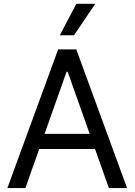

<svg xmlns="http://www.w3.org/2000/svg" viewBox="-20 -959 686 979"><path d="M17.6 0 276.4 -707H369.1L627.9 0H535.2L325.2 -592.8H319.3L109.4 0ZM503.9 -276.4V-199.2H141.6V-276.4ZM369.1 -939.5H465.8L357.4 -779.3H285.2Z"/></svg>

Font: Pretendard Std Variable
Style: Regular
Weight: 400
Designer: Base glyphs from Inter by Rasmus Andersson; Hangeul glyphs from Noto Sans CJK(Source Han Sans) by Jang Soo-young and Kan
Foundry: Kil Hyung-jin
Version: Version 1.309;Glyphs 3.2 (3225)